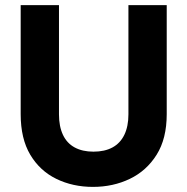

<svg xmlns="http://www.w3.org/2000/svg" viewBox="-20 -720 733 752"><path d="M344 12Q265 12 200.5 -19.5Q136 -51 98.5 -114Q61 -177 61 -273V-700H211V-272Q211 -225 226.5 -192Q242 -159 272.5 -142.5Q303 -126 346 -126Q390 -126 420.5 -142.5Q451 -159 467 -192Q483 -225 483 -272V-700H633V-273Q633 -177 593.5 -114Q554 -51 488.5 -19.5Q423 12 344 12Z"/></svg>

Font: DM Sans 11pt Black
Style: Regular
Weight: 900
Version: Version 4.004;gftools[0.9.30]